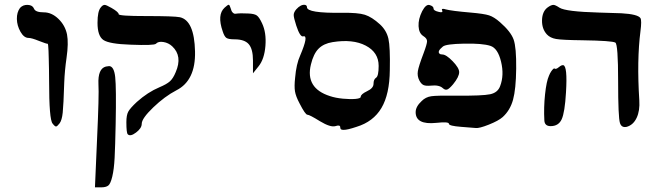

<svg xmlns="http://www.w3.org/2000/svg" viewBox="-20 -776 2843 825"><path d="M206 -245Q191 -262 191 -427Q191 -453 190.5 -478Q190 -503 189.5 -522.5Q189 -542 188.5 -557Q188 -572 187 -580Q186 -588 185 -588Q181 -587 148 -600Q116 -613 103 -613Q83 -613 68 -639.5Q53 -666 52.5 -694.5Q52 -723 66 -742Q79 -756 99.5 -755Q120 -754 126 -739Q132 -723 168 -723Q202 -723 231 -695Q260 -667 268 -628Q275 -591 266 -528Q258 -473 256 -421Q253 -325 249.5 -292Q246 -259 236 -246Q226 -233 221 -232.5Q216 -232 206 -245Z M430 -755Q421 -755 413 -744Q399 -728 399 -678Q399 -621 424.5 -604Q450 -587 541 -584Q642 -580 650 -588Q660 -599 682 -595.5Q704 -592 720 -577Q765 -535 735 -466Q724 -439 710 -426.5Q696 -414 665 -401Q615 -380 568 -338Q539 -311 531 -296Q523 -281 523 -251Q523 -205 529 -199Q540 -188 564.5 -206.5Q589 -225 589 -244Q589 -267 638.5 -314.5Q688 -362 738 -388Q821 -430 818 -555Q815 -688 753 -702Q728 -707 608 -707Q490 -707 490 -715Q490 -724 459 -742Q436 -755 430 -755ZM449 -492Q445 -492 435 -490Q400 -481 403 -414Q406 -370 397 -177L388 29H415Q435 29 445 21.5Q455 14 462.5 -17.5Q470 -49 472.5 -97.5Q475 -146 477 -243Q480 -399 475 -445Q470 -491 449 -492Z M1067 -516Q1067 -565 1049 -586Q1031 -607 988 -607Q962 -607 953 -613Q944 -619 937 -641Q912 -713 945 -743Q959 -756 963 -755.5Q967 -755 972 -738Q974 -728 980 -722Q986 -716 992 -717Q1013 -720 1047 -718Q1073 -717 1083.5 -709.5Q1094 -702 1106 -676Q1125 -636 1120.5 -579Q1116 -522 1091 -491L1067 -461Z M1530 -360Q1530 -371 1557 -384Q1585 -397 1585 -416Q1585 -435 1596 -442Q1607 -449 1607 -493Q1607 -551 1551.5 -580Q1496 -609 1409 -595Q1371 -589 1349 -567Q1327 -545 1316 -499Q1291 -397 1398 -363Q1422 -355 1453.5 -352Q1485 -349 1507.5 -351Q1530 -353 1530 -360ZM1442 -229Q1442 -241 1421 -234Q1400 -228 1355 -255Q1310 -283 1301 -283Q1292 -283 1267 -332Q1251 -362 1247.5 -383.5Q1244 -405 1248 -441Q1253 -501 1270 -538Q1307 -625 1284 -620Q1270 -614 1253 -666Q1242 -700 1242 -711.5Q1242 -723 1253 -736Q1273 -758 1291 -755Q1299 -753 1299 -745Q1299 -719 1450 -721Q1518 -722 1548 -712.5Q1578 -703 1613 -671Q1641 -645 1649 -609.5Q1657 -574 1655 -475Q1654 -371 1619 -312Q1584 -253 1512 -231Q1491 -224 1478 -221Q1465 -218 1456.5 -218Q1448 -218 1445 -220.5Q1442 -223 1442 -229Z M1961 -231Q1909 -235 1909 -244Q1909 -254 1854 -248Q1766 -239 1766 -294Q1766 -318 1792 -342Q1809 -359 1833 -362.5Q1857 -366 1943 -365Q2053 -364 2086 -371Q2119 -378 2129 -406Q2147 -453 2133 -511Q2119 -569 2087 -579Q2053 -590 1974.5 -588.5Q1896 -587 1883 -576Q1857 -555 1869 -545Q1872 -542 1880 -542Q1897 -542 1925 -513Q1953 -484 1953 -466Q1953 -446 1927 -414Q1911 -395 1902 -391.5Q1893 -388 1883 -397Q1867 -412 1831 -408Q1810 -406 1800 -410.5Q1790 -415 1782 -430Q1772 -449 1775.5 -470.5Q1779 -492 1800 -547Q1815 -587 1815 -599Q1815 -611 1799 -621Q1780 -633 1778.5 -663.5Q1777 -694 1794 -728Q1811 -760 1827 -754Q1843 -749 1843 -739Q1843 -730 1865 -725Q1881 -721 1881 -727Q1881 -729 1880 -731Q1876 -738 1884 -738Q1888 -738 1894 -736Q1920 -729 2002 -722Q2060 -717 2081.5 -710Q2103 -703 2128 -681Q2175 -640 2187 -606Q2199 -572 2198 -481Q2197 -393 2184.5 -347.5Q2172 -302 2140 -273Q2122 -257 2080.5 -240.5Q2039 -224 2024 -226Q2017 -227 1961 -231Z M2358 -755Q2348 -755 2333 -744Q2310 -727 2309 -689.5Q2308 -652 2330 -628Q2344 -613 2369.5 -608.5Q2395 -604 2481 -603Q2610 -601 2624 -593Q2636 -586 2636 -427Q2636 -271 2644 -247Q2651 -226 2673 -231Q2701 -239 2715.5 -269.5Q2730 -300 2727 -345Q2716 -518 2732 -642Q2738 -688 2732 -698Q2721 -715 2650 -719Q2629 -720 2554 -722Q2410 -726 2384 -743Q2366 -755 2358 -755ZM2400 -496Q2393 -497 2382 -488Q2368 -476 2362 -482Q2361 -483 2357 -479.5Q2353 -476 2348 -468.5Q2343 -461 2339 -451Q2328 -427 2322 -370.5Q2316 -314 2319 -259Q2320 -234 2346 -234Q2380 -234 2393.5 -263.5Q2407 -293 2412 -379Q2419 -493 2400 -496Z"/></svg>

Font: Daniel
Style: Regular
Weight: 400
Version: Version 1.1